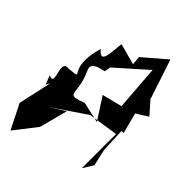

<svg xmlns="http://www.w3.org/2000/svg" viewBox="-188 -747 1083 1130"><g transform="rotate(30 353.5 -182.5)"><path d="M84 -103 104 -124 5 66 40 234 180 128 270 -30 166 2 400 -80 588 -59 514 216 570 164 574 58 607 -91 624 -87 625 -220 707 -245 661 -338 646 -599 479 -519 469 -465 352 -533C327 -479 301 -354 260 -448C132 -239 290 -232 152 -253C77 -285 144 -106 77 -164ZM365 -386 265 -332 586 -493 534 -217 405 -219 455 -64 338 -125C195 -114 284 -136 255 -302C247 -365 343 -341 346 -346Z"/></g></svg>

Font: Asimov Silicon
Style: Regular
Weight: 400
Designer: Google
Version: Version 2.000980; 2014